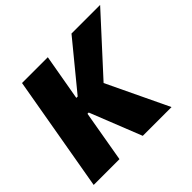

<svg xmlns="http://www.w3.org/2000/svg" viewBox="-163 -897 1095 1095"><g transform="rotate(-45 384.0 -350.0)"><path d="M412 0H644L467 -371L768 -700H537L308 -421H297L346 -700H138L16 0H224L278 -312H288Z"/></g></svg>

Font: Fixel Display 20240404 Black
Style: Italic
Weight: 900
Italic angle: -10°
Designer: AlfaBravo + MacPaw
Foundry: Kyrylo Tkachov, Marchela Mozhyna, Serhii Makarenko, Maria Weinstein, Zakhar Kryvoshyya
Version: Version 1.211;Glyphs 3.2 (3225)